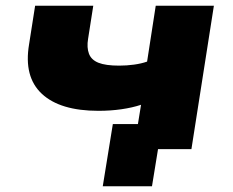

<svg xmlns="http://www.w3.org/2000/svg" viewBox="-20 -518 809 667"><path d="M508 129H337L372 -87H646L633 0H529ZM445 0 470 -154Q440 -144 402 -138.5Q364 -133 322 -133Q189 -133 125.5 -192Q62 -251 81 -364L102 -498H304L286 -383Q281 -353 289 -331.5Q297 -310 322 -300Q347 -290 394 -290Q420 -290 445.5 -293.5Q471 -297 491 -304L521 -498H723L645 0Z"/></svg>

Font: Nunito Sans 10pt Expanded Black
Style: Italic
Weight: 900
Width: 7
Italic angle: -9°
Designer: Vernon Adams
Foundry: Vernon Adams
Version: Version 3.101;gftools[0.9.27]